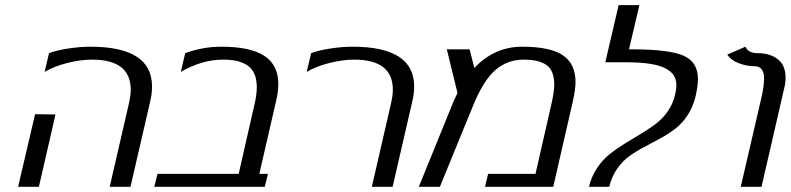

<svg xmlns="http://www.w3.org/2000/svg" viewBox="-20 -720 3048 740"><path d="M193.8 -278.8 129.9 0H49.8L115.2 -279.8ZM168.9 -515.1Q200.7 -526.9 245.4 -533.4Q290 -540 328.1 -540Q565.9 -540 565.9 -387.2Q565.9 -357.9 559.1 -330.1L482.9 0H402.8L476.1 -317.9Q483.9 -351.6 483.9 -374Q483.9 -490.2 335 -490.2Q290.5 -490.2 239.5 -477.3Q188.5 -464.4 151.9 -442.9Z M693.8 -515.1Q761.7 -540 832.5 -540Q945.3 -540 999 -504.6Q1052.7 -469.2 1052.7 -396Q1052.7 -365.7 1043.9 -330.1L979.5 -49.8H1012.7L1000.5 0H574.7L586.9 -49.8H899.9L960.9 -317.9Q969.7 -355 969.7 -383.8Q969.7 -414.6 960.2 -435.8Q950.7 -457 932.4 -468.8Q914.1 -480.5 891.6 -485.4Q869.1 -490.2 839.8 -490.2Q758.8 -490.2 676.8 -442.9Z M1179.2 -515.1Q1210.9 -526.9 1255.6 -533.4Q1300.3 -540 1338.4 -540Q1576.2 -540 1576.2 -387.2Q1576.2 -357.9 1569.3 -330.1L1493.2 0H1413.1L1486.3 -317.9Q1494.1 -351.6 1494.1 -374Q1494.1 -490.2 1345.2 -490.2Q1300.8 -490.2 1249.8 -477.3Q1198.7 -464.4 1162.1 -442.9Z M1594.2 0 1728 -329.1Q1736.3 -347.7 1743.2 -361.8L1702.1 -529.8H1790L1808.1 -458Q1885.7 -540 1992.2 -540Q2101.1 -540 2149.7 -506.8Q2198.2 -473.6 2198.2 -403.8Q2198.2 -377 2188 -330.1L2112.3 0H1849.1L1861.3 -49.8H2043.9L2105 -317.9Q2116.2 -366.7 2116.2 -393.1Q2116.2 -447.8 2086.7 -469Q2057.1 -490.2 1999 -490.2Q1936 -490.2 1890.1 -450.9Q1844.2 -411.6 1804.2 -314.9L1675.3 0Z M2313 -480 2364.3 -700.2H2444.3L2404.3 -529.8H2418Q2558.1 -529.8 2614 -505.6Q2669.9 -481.4 2669.9 -416Q2669.9 -387.7 2661.1 -350.1Q2651.4 -308.1 2630.1 -275.9Q2608.9 -243.7 2582 -223.4Q2555.2 -203.1 2524.4 -186.3Q2493.7 -169.4 2462.9 -153.3Q2432.1 -137.2 2405.5 -118.2Q2378.9 -99.1 2358.2 -69.1Q2337.4 -39.1 2328.1 0H2250Q2259.3 -39.1 2280.3 -71Q2301.3 -103 2328.4 -124.8Q2355.5 -146.5 2386.7 -165.8Q2418 -185.1 2448.7 -203.4Q2479.5 -221.7 2506.3 -241.7Q2533.2 -261.7 2553.5 -290.8Q2573.7 -319.8 2582 -355Q2586.9 -377 2586.9 -391.1Q2586.9 -411.6 2578.4 -426.8Q2569.8 -441.9 2549.1 -454.3Q2528.3 -466.8 2489.3 -473.4Q2450.2 -480 2393.1 -480Z M2888.2 -464.8Q2856.9 -464.8 2826.7 -476.6Q2796.4 -488.3 2783.2 -509.8L2853 -540Q2863.8 -515.1 2899.9 -515.1Q2947.8 -515.1 2977.8 -491.7Q3007.8 -468.3 3007.8 -419.9Q3007.8 -400.4 3002 -377.9L2915 0H2835L2915 -345.2Q2924.8 -387.7 2924.8 -417Q2924.8 -464.8 2888.2 -464.8Z"/></svg>

Font: Pfennig
Style: Italic
Weight: 500
Italic angle: -13°
Version: Version 20120410 ; ttfautohint (v0.8)